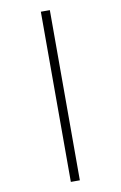

<svg xmlns="http://www.w3.org/2000/svg" viewBox="-117 -836 794 1260"><g transform="rotate(-10 279.5 -206.0)"><path d="M249 361V-773H309V361Z"/></g></svg>

Font: Noto Serif Telugu
Style: Regular
Weight: 400
Designer: Jelle Bosma - Monotype Design Team
Foundry: Monotype Imaging Inc.
Version: Version 2.003